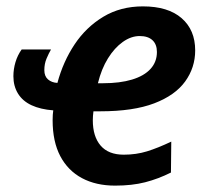

<svg xmlns="http://www.w3.org/2000/svg" viewBox="-20 -572 653 602"><path d="M341 10Q281 10 237 -13.5Q193 -37 169 -82.5Q145 -128 145 -195Q145 -203 145.5 -212Q146 -221 147 -226Q107 -229 79 -242Q51 -255 36.5 -278.5Q22 -302 22 -333Q22 -355 28.5 -377Q35 -399 48 -417H140Q133 -405 126 -388.5Q119 -372 119 -352Q119 -333 130.5 -323Q142 -313 160 -312Q178 -379 214 -433Q250 -487 304 -519.5Q358 -552 428 -552Q507 -552 549.5 -515Q592 -478 592 -414Q592 -360 560.5 -316.5Q529 -273 463.5 -248Q398 -223 294 -223H273Q272 -215 271.5 -208.5Q271 -202 271 -195Q271 -144 295.5 -115.5Q320 -87 368 -87Q407 -87 441 -97.5Q475 -108 517 -128L516 -31Q476 -11 435 -0.5Q394 10 341 10ZM303 -311Q356 -311 394 -322.5Q432 -334 452 -356Q472 -378 472 -409Q472 -433 458 -446Q444 -459 418 -459Q391 -459 365 -440.5Q339 -422 318.5 -389Q298 -356 287 -311Z"/></svg>

Font: Noto Sans Display SemiBold
Style: Italic
Weight: 600
Italic angle: -12°
Designer: Monotype Design Team
Foundry: Monotype Imaging Inc.
Version: Version 2.003